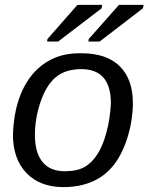

<svg xmlns="http://www.w3.org/2000/svg" viewBox="-20 -756 608 786"><path d="M524 -333Q524 -301 519 -267.5Q514 -234 504.5 -201.5Q495 -169 481 -139Q467 -109 449 -85Q413 -37 360 -13.5Q307 10 240 10Q144 10 88.5 -47.5Q33 -105 33 -205Q35 -278 54 -339.5Q73 -401 107.5 -445Q142 -489 191.5 -513.5Q241 -538 306 -538H313Q416 -538 470 -485Q524 -432 524 -333ZM434 -333Q434 -473 313 -473Q247 -473 207 -439Q168 -405 145 -336Q123 -270 123 -203Q123 -131 154 -93Q185 -55 245 -55Q295 -55 325.5 -72Q356 -89 379 -125Q402 -161 416.5 -216.5Q431 -272 434 -333ZM173 -586 174 -596 297 -736H398L396 -722L218 -586ZM342 -586 343 -596 467 -736H568L565 -722L388 -586Z"/></svg>

Font: Libra Sans Modern
Style: Italic
Weight: 400
Italic angle: -12°
Foundry: Stefan Peev, Context Ltd
Version: Version 1.000